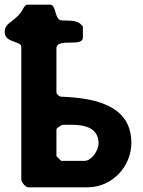

<svg xmlns="http://www.w3.org/2000/svg" viewBox="-34 -800 611 820"><path d="M-14 -663C-14 -616 57 -626 57 -600V-33C57 -23 74 0 87 0H340C445 0 527 -89 527 -190C527 -356 360 -382 227 -387C218 -388 207 -397 207 -407V-593C207 -641 320 -596 320 -640V-687C320 -688 311 -697 307 -700C286 -716 242 -711 227 -713C198 -718 207 -780 180 -780H80C78 -780 69 -771 67 -767C35 -704 -14 -709 -14 -663ZM207 -133V-247C207 -254 228 -265 233 -267H273C328 -267 387 -254 387 -187C387 -159 358 -113 327 -113H227Z"/></svg>

Font: Asimov Print
Style: C
Weight: 500
Designer: Google
Version: Version 2.000980: 2014